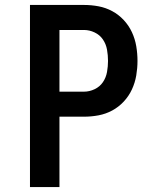

<svg xmlns="http://www.w3.org/2000/svg" viewBox="-20 -755 640 775"><path d="M101 0V-735H319Q349 -735 378 -729.5Q407 -724 433 -710Q459 -696 479.5 -674Q500 -652 512.5 -625Q525 -598 530 -568.5Q535 -539 535 -509Q535 -480 530 -450.5Q525 -421 512.5 -394Q500 -367 479.5 -345Q459 -323 433 -309Q407 -295 378 -289.5Q349 -284 319 -284H220V0ZM319 -385Q341 -385 362 -395Q383 -405 395.5 -423.5Q408 -442 412 -464.5Q416 -487 416 -509Q416 -532 412 -554.5Q408 -577 395.5 -595.5Q383 -614 362 -624Q341 -634 319 -634H220V-385Z"/></svg>

Font: Iosevka Extended
Style: Bold
Weight: 700
Width: 7
Monospace: yes
Designer: Belleve Invis
Foundry: Belleve Invis
Version: Version 32.5.0; ttfautohint (v1.8.4)